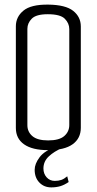

<svg xmlns="http://www.w3.org/2000/svg" viewBox="-20 -648 419 833"><path d="M188.9 3.4Q120.3 3.4 84.5 -21.8Q48.8 -46.9 48.8 -92.9V-534Q48.8 -574.6 81.5 -601.7Q114.2 -628.8 188.9 -628Q264.5 -627.2 297.5 -600.9Q330.6 -574.6 330.6 -533.2V-93.7Q330.6 -47.7 295.2 -22.2Q259.8 3.4 188.9 3.4ZM188.9 -38.8Q237 -38.8 258.8 -57.8Q280.6 -76.8 280.6 -105.7V-521.7Q280.6 -547 261.1 -566.7Q241.6 -586.3 187.4 -586.3Q137 -586.3 117.9 -567Q98.8 -547.8 98.8 -522.7V-104.9Q98.8 -76 120.6 -57.4Q142.4 -38.8 188.9 -38.8ZM202.4 165Q171 165 150.7 143.8Q130.4 122.7 130.4 88.6Q130.4 62.6 151.9 34.1Q173.4 5.5 221.9 -10L250.5 -6.2Q215.1 8.6 191.7 30.5Q168.4 52.3 168.4 83Q168.4 105.7 182.3 121.3Q196.3 136.8 217.4 136.8Q233.5 136.8 245.9 132.6Q258.2 128.3 271.7 116.9L277.8 141.8Q258.7 154.8 241 159.9Q223.3 165 202.4 165Z"/></svg>

Font: Smooch Sans Thin
Style: Regular
Weight: 100
Designer: Robert E. Leuschke
Foundry: Robert E. Leuschke
Version: Version 1.010